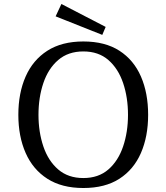

<svg xmlns="http://www.w3.org/2000/svg" viewBox="-20 -928 835 963"><path d="M398 15Q290 15 217.5 -31.5Q145 -78 108.5 -161Q72 -244 72 -352Q72 -461 108.5 -544Q145 -627 217.5 -673.5Q290 -720 398 -720Q507 -720 579 -673.5Q651 -627 687 -544Q723 -461 723 -352Q723 -244 687 -161Q651 -78 579 -31.5Q507 15 398 15ZM398 -35Q474 -35 523.5 -78Q573 -121 597.5 -193.5Q622 -266 622 -352Q622 -439 597.5 -511.5Q573 -584 523.5 -627Q474 -670 398 -670Q322 -670 272 -627Q222 -584 197.5 -511.5Q173 -439 173 -352Q173 -266 197.5 -193.5Q222 -121 272 -78Q322 -35 398 -35ZM493 -753 259 -846 288 -908 510 -793Z"/></svg>

Font: Andada Pro
Style: Regular
Weight: 400
Designer: Carolina Giovagnoli
Foundry: Huerta Tipografica
Version: Version 3.003